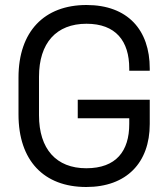

<svg xmlns="http://www.w3.org/2000/svg" viewBox="-20 -734 673 768"><path d="M54 -276C54 -92 155 14 325 14C486 14 579 -83 579 -238V-335H291V-261H497V-238C497 -130 445 -61 325 -61C205 -61 136 -138 136 -273V-427C136 -562 205 -639 326 -639C443 -639 497 -570 497 -460V-451H579V-460C579 -614 491 -714 326 -714C157 -714 54 -608 54 -424Z"/></svg>

Font: Space Text
Style: Regular
Weight: 400
Designer: Florian Karsten (Space Text), Colophon Foundry (Space Mono)
Foundry: Florian Karsten
Version: Version 1.003;PS 001.003;hotconv 1.0.88;makeotf.lib2.5.64775